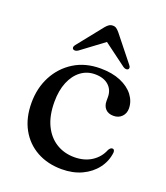

<svg xmlns="http://www.w3.org/2000/svg" viewBox="-128 -760 743 860"><g transform="rotate(20 244.0 -330.5)"><path d="M456.5 -347Q456.5 -324 441.5 -308.5Q426.5 -293 402 -293Q377.5 -293 364 -307.2Q350.5 -321.5 350.5 -345V-363.5Q350.5 -398 327 -419Q303.5 -440 262 -440Q224 -440 194.8 -418Q165.5 -396 149 -356Q132.5 -316 132.5 -262Q132.5 -196.5 154.2 -151.2Q176 -106 214 -82.5Q252 -59 300.5 -59Q348 -59 382.5 -81.2Q417 -103.5 432 -141.5Q437 -149 440.5 -151.5Q444 -154 448.5 -154Q454.5 -154 457 -149.2Q459.5 -144.5 459 -138Q454 -95.5 428.2 -61.8Q402.5 -28 360.8 -8.5Q319 11 265.5 11Q198.5 11 147 -17.5Q95.5 -46 66.5 -98.5Q37.5 -151 37.5 -223Q37.5 -293.5 67.2 -350Q97 -406.5 150.5 -439.8Q204 -473 276 -473Q332 -473 372.5 -455.8Q413 -438.5 434.8 -409.8Q456.5 -381 456.5 -347ZM282 -609H242L370 -514Q376.5 -509.5 382.8 -509Q389 -508.5 393 -511.5Q396.5 -514.5 396.5 -519.8Q396.5 -525 391 -531.5L294.5 -652.5Q286.5 -662 279.5 -667Q272.5 -672 262.5 -672Q252 -672 244.5 -667Q237 -662 229 -652.5L132.5 -531.5Q127.5 -525 127.5 -519.8Q127.5 -514.5 131 -511.5Q135.5 -508.5 141.5 -509Q147.5 -509.5 154.5 -514Z"/></g></svg>

Font: Fraunces 48pt
Style: Regular
Weight: 400
Version: Version 1.000;[b76b70a41]